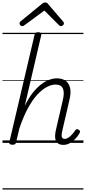

<svg xmlns="http://www.w3.org/2000/svg" viewBox="-20 -1149 691 1544"><path d="M490 16Q466 16 451 7Q436 -2 429 -18.5Q422 -35 423 -58Q424 -81 431 -110L485 -343Q500 -405 486 -437Q472 -469 426 -469Q394 -469 357.5 -450Q321 -431 282 -390Q243 -349 206 -281.5Q169 -214 136 -117L109 -4Q107 6 101 10.5Q95 15 80 15Q68 15 60 10Q52 5 55 -5L258 -870Q260 -881 266.5 -885.5Q273 -890 287 -890Q303 -890 309 -884.5Q315 -879 312 -868L179 -297Q209 -359 242.5 -401.5Q276 -444 310 -470Q344 -496 376.5 -507.5Q409 -519 437 -519Q478 -519 506 -500.5Q534 -482 543.5 -442.5Q553 -403 537 -340L482 -102Q476 -79 475.5 -63.5Q475 -48 481 -40Q487 -32 500 -32Q515 -32 530 -42Q545 -52 559.5 -68Q574 -84 585 -101Q591 -109 597 -110.5Q603 -112 612 -106Q622 -100 623.5 -93Q625 -86 620 -79Q609 -58 589 -36Q569 -14 544 1Q519 16 490 16ZM159 -939Q150 -939 143.5 -946Q137 -953 137 -961Q137 -966 139 -969.5Q141 -973 145 -977L315 -1116Q323 -1123 329.5 -1126Q336 -1129 344 -1129Q352 -1129 357.5 -1125.5Q363 -1122 368 -1115L488 -975Q492 -971 493 -967Q494 -963 494 -960Q494 -952 486 -945.5Q478 -939 471 -939Q465 -939 460.5 -941.5Q456 -944 452 -949L337 -1064L179 -948Q173 -943 168.5 -941Q164 -939 159 -939ZM0 365H651V375H0ZM0 -20H651V0H0ZM0 -505H651V-500H0ZM0 -885H651V-875H0Z"/></svg>

Font: Playwrite AT Guides
Style: Italic
Weight: 400
Italic angle: -13.0072°
Designer: Veronika Burian, José Scaglione
Foundry: TypeTogether
Version: Version 1.002